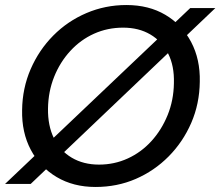

<svg xmlns="http://www.w3.org/2000/svg" viewBox="-30 -732 877 764"><path d="M-10 0 727 -700H827L92 0ZM350 12Q262 12 195.5 -27.5Q129 -67 92.5 -136Q56 -205 58 -294Q59 -381 92 -457Q125 -533 182 -590.5Q239 -648 314 -680Q389 -712 473 -712Q562 -712 628 -673Q694 -634 730.5 -565Q767 -496 765 -407Q764 -319 731 -243Q698 -167 641 -109.5Q584 -52 510 -20Q436 12 350 12ZM364 -77Q425 -77 478.5 -101.5Q532 -126 572.5 -170.5Q613 -215 637 -274Q661 -333 662 -401Q664 -470 639 -519Q614 -568 568 -595Q522 -622 460 -622Q398 -622 344.5 -598Q291 -574 250 -529.5Q209 -485 185.5 -426.5Q162 -368 161 -300Q160 -232 184.5 -182Q209 -132 255.5 -104.5Q302 -77 364 -77Z"/></svg>

Font: DM Sans 20pt Medium
Style: Italic
Weight: 500
Italic angle: -10°
Version: Version 4.004;gftools[0.9.30]